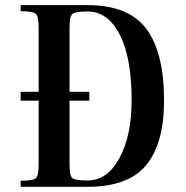

<svg xmlns="http://www.w3.org/2000/svg" viewBox="-20 -720 717 740"><path d="M317.4 -700.2H59.6V-676.8C91.5 -676.8 111 -673.3 118.2 -666.5C125.3 -659.7 128.9 -641.9 128.9 -613.3V-366.2H59.6V-332H128.9V-85.9C128.9 -57.3 125.3 -39.7 118.2 -33.2C111 -26.7 91.5 -23.4 59.6 -23.4V0H317.4C422.2 0 497.6 -27.8 543.5 -83.5C589.4 -139.2 612.3 -222.3 612.3 -333C612.3 -456.1 589.5 -548 543.9 -608.9C498.4 -669.8 422.9 -700.2 317.4 -700.2ZM248 -332H324.2V-366.2H248V-613.3C248 -641.9 251.6 -659.5 258.8 -666C266 -672.5 285.5 -675.8 317.4 -675.8C369.5 -675.8 410.8 -646.2 441.4 -586.9C472 -527.7 487.3 -443 487.3 -333C487.3 -242.5 471.7 -168.5 440.4 -110.8C409.2 -53.2 368.2 -24.4 317.4 -24.4C285.5 -24.4 266 -27.5 258.8 -33.7C251.6 -39.9 248 -57.3 248 -85.9Z"/></svg>

Font: TriodPostnaja
Style: Medium
Weight: 500
Version: 20110805; ttfautohint (v0.96) -l 8 -r 50 -G 200 -x 14 -w "G"